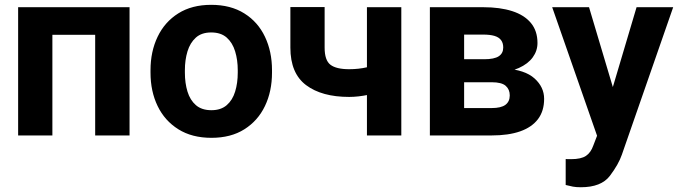

<svg xmlns="http://www.w3.org/2000/svg" viewBox="-20 -558 2795 791"><path d="M409.2 -528.3V-414.5H156.7V-528.3ZM195.8 -528.3V0H54.7V-528.3ZM513.7 -528.3V0H372.1V-528.3Z M600.1 -258.8V-269Q600.1 -345.7 629.4 -406.7Q658.7 -467.8 714.6 -502.9Q770.5 -538.1 850.1 -538.1Q930.2 -538.1 986.3 -502.9Q1042.5 -467.8 1071.5 -406.7Q1100.6 -345.7 1100.6 -269V-258.8Q1100.6 -181.6 1071.5 -121.1Q1042.5 -60.5 986.8 -25.4Q931.2 9.8 851.1 9.8Q771 9.8 714.8 -25.4Q658.7 -60.5 629.4 -121.1Q600.1 -181.6 600.1 -258.8ZM741.7 -269V-258.8Q741.7 -215.8 752.4 -180.7Q763.2 -145.5 787.1 -124.8Q811 -104 851.1 -104Q890.1 -104 914.1 -124.8Q938 -145.5 948.7 -180.7Q959.5 -215.8 959.5 -258.8V-269Q959.5 -311 948.7 -346.4Q938 -381.8 914.1 -403.1Q890.1 -424.3 850.1 -424.3Q810.5 -424.3 786.9 -403.1Q763.2 -381.8 752.4 -346.4Q741.7 -311 741.7 -269Z M1633.3 -528.3V0H1491.7V-528.3ZM1567.4 -303.2V-189.5Q1541.5 -176.8 1498.5 -167.7Q1455.6 -158.7 1418.5 -158.7Q1305.7 -158.7 1241 -207.3Q1176.3 -255.9 1176.3 -361.8V-528.8H1317.4V-361.8Q1317.4 -309.6 1341.3 -291.3Q1365.2 -272.9 1418.5 -272.9Q1457.5 -272.9 1492.4 -281Q1527.3 -289.1 1567.4 -303.2Z M2005.4 -219.2H1840.3L1839.4 -314H1975.1Q2016.1 -314 2034.7 -326.2Q2053.2 -338.4 2053.2 -362.3Q2053.2 -380.9 2044.2 -392.8Q2035.2 -404.8 2016.8 -410.2Q1998.5 -415.5 1971.2 -415.5H1892.1V0H1751V-528.3H1971.2Q2040 -528.3 2090.1 -512.2Q2140.1 -496.1 2167.2 -463.4Q2194.3 -430.7 2194.3 -380.9Q2194.3 -348.6 2174.8 -321.8Q2155.3 -294.9 2117.4 -277.8Q2079.6 -260.7 2025.4 -256.8ZM2005.4 0H1804.7L1854.5 -112.8H2005.4Q2044.4 -112.8 2062.3 -126.2Q2080.1 -139.6 2080.1 -165Q2080.1 -189.5 2063.5 -204.3Q2046.9 -219.2 2005.4 -219.2H1873.5L1874.5 -314H2024.4L2059.6 -275.9Q2142.6 -270.5 2182.1 -234.9Q2221.7 -199.2 2221.7 -150.9Q2221.7 -100.6 2196.3 -67.1Q2170.9 -33.7 2122.8 -16.8Q2074.7 0 2005.4 0Z M2463.4 -60.1 2602.5 -528.3H2753.4L2542 79.1Q2528.3 119.1 2492.7 166.3Q2457 213.4 2373 213.4Q2353.5 213.4 2340.3 210.9Q2327.1 208.5 2310.5 204.1V97.2Q2315.4 97.7 2321.3 97.7Q2327.1 97.7 2332.5 97.7Q2374 97.7 2394 84.2Q2414.1 70.8 2424.3 41.5ZM2406.7 -528.3 2519.5 -149.9 2540 4.9 2444.3 14.2 2254.9 -528.3Z"/></svg>

Font: RobotoDEMO
Style: Regular
Weight: 400
Designer: Christian Robertson
Foundry: Google
Version: Version 2.136